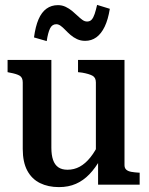

<svg xmlns="http://www.w3.org/2000/svg" viewBox="-20 -755 610 785"><path d="M190 -510V-151Q190 -121 197 -101Q204 -81 218.5 -71Q233 -61 256 -61Q283 -61 306 -73.5Q329 -86 349.5 -111.5Q370 -137 388 -176L391 -105Q370 -68 345.5 -42.5Q321 -17 290.5 -3.5Q260 10 221 10Q177 10 143.5 -6.5Q110 -23 91.5 -57.5Q73 -92 73 -146V-418Q73 -438 60.5 -445.5Q48 -453 20 -458L11 -460V-510ZM489 -510V-80Q489 -68 496 -61.5Q503 -55 516.5 -52.5Q530 -50 548 -49H551V0H381V-107L372 -115V-418Q372 -438 358 -445.5Q344 -453 316 -458L299 -460V-510ZM328 -588Q310 -588 295 -595Q280 -602 268 -612.5Q256 -623 246.5 -633Q237 -643 228 -649.5Q219 -656 210 -656Q193 -656 184.5 -638.5Q176 -621 171 -587L119 -602Q125 -647 137.5 -676Q150 -705 170 -719.5Q190 -734 217 -734Q234 -734 248.5 -727Q263 -720 274.5 -710.5Q286 -701 296.5 -691Q307 -681 316.5 -674Q326 -667 336 -667Q348 -667 355 -675Q362 -683 367 -698Q372 -713 377 -735L429 -719Q422 -675 408 -646Q394 -617 374 -602.5Q354 -588 328 -588Z"/></svg>

Font: Roboto Serif 28pt Condensed Medium
Style: Regular
Weight: 500
Width: 3
Designer: Greg Gazdowicz
Foundry: Commercial Type
Version: Version 1.008